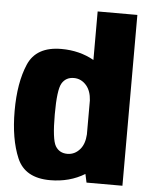

<svg xmlns="http://www.w3.org/2000/svg" viewBox="-55 -830 690 879"><g transform="rotate(5 290.0 -391.0)"><path d="M375.5 0 367 -39Q297.5 3.5 208 3.5Q92.5 3.5 55.8 -83Q19 -169.5 19 -299Q19 -428.5 55.8 -514Q92.5 -599.5 208 -599.5Q291.5 -599.5 358 -562V-785H540.5V0ZM358 -220V-376Q355.5 -419 334.5 -444Q310.5 -472 276.5 -472Q239.5 -472 221.5 -441.8Q203.5 -411.5 203.5 -298.5Q203.5 -183.5 221.5 -153.5Q239.5 -123.5 276.5 -123.5Q310.5 -123.5 334.5 -151.5Q355.5 -176.5 358 -220Z"/></g></svg>

Font: Anybody ExtraBold
Style: Regular
Weight: 800
Designer: Tyler Finck
Foundry: Etcetera Type Company
Version: Version 1.010; ttfautohint (v1.8.3) -l 8 -r 50 -G 200 -x 14 